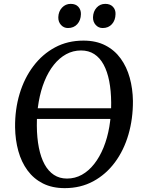

<svg xmlns="http://www.w3.org/2000/svg" viewBox="-20 -963 739 993"><path d="M118 -348 120 -403H585L583 -348ZM315 10Q250 10 202 -14.2Q154 -38.5 122.2 -81.8Q90.5 -125 74.8 -182Q59 -239 58 -304.5Q57 -397 81.5 -478.2Q106 -559.5 152.8 -621.2Q199.5 -683 264.8 -718Q330 -753 411.5 -753Q477 -753 525 -728.2Q573 -703.5 604.2 -660.2Q635.5 -617 651 -560.8Q666.5 -504.5 667.5 -441Q668 -348.5 644.2 -267Q620.5 -185.5 574.2 -123.2Q528 -61 462.5 -25.5Q397 10 315 10ZM326.5 -39.5Q368 -39.5 403.5 -59.2Q439 -79 467.2 -115Q495.5 -151 515.5 -200Q535.5 -249 545.5 -307.8Q555.5 -366.5 555 -432Q554.5 -494 544.8 -543.8Q535 -593.5 515.8 -629Q496.5 -664.5 467.5 -683.2Q438.5 -702 399 -702Q357.5 -702 322 -682.5Q286.5 -663 258.2 -627.5Q230 -592 210.2 -543.5Q190.5 -495 180.2 -436.5Q170 -378 170.5 -312.5Q171 -250 181 -199.5Q191 -149 210.5 -113.2Q230 -77.5 259 -58.5Q288 -39.5 326.5 -39.5ZM331.5 -818Q310 -818 295.5 -834Q281 -850 281.5 -874Q282.5 -904 300.8 -923.5Q319 -943 345.5 -943Q371.5 -943 385.2 -927.8Q399 -912.5 398.5 -890Q398 -858.5 379.8 -838.2Q361.5 -818 331.5 -818ZM511 -818Q489.5 -818 475 -834Q460.5 -850 461 -874Q462 -904 479.8 -923.5Q497.5 -943 524.5 -943Q550 -943 564.2 -927.8Q578.5 -912.5 577.5 -890Q577 -858.5 559 -838.2Q541 -818 511 -818Z"/></svg>

Font: Merriweather 28pt
Style: Italic
Weight: 400
Italic angle: -7.8°
Version: Version 2.101